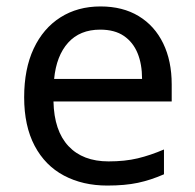

<svg xmlns="http://www.w3.org/2000/svg" viewBox="-20 -566 604 596"><path d="M292 -546Q361 -546 410.5 -516Q460 -486 486.5 -431.5Q513 -377 513 -304V-251H146Q148 -160 192.5 -112.5Q237 -65 317 -65Q368 -65 407.5 -74.5Q447 -84 489 -102V-25Q448 -7 408 1.5Q368 10 313 10Q237 10 178.5 -21Q120 -52 87.5 -113.5Q55 -175 55 -264Q55 -352 84.5 -415Q114 -478 167.5 -512Q221 -546 292 -546ZM291 -474Q228 -474 191.5 -433.5Q155 -393 148 -321H421Q421 -367 407 -401Q393 -435 364.5 -454.5Q336 -474 291 -474Z"/></svg>

Font: hindi115
Style: Book
Weight: 400
Designer: Jelle Bosma - Monotype Design Team
Foundry: Monotype Imaging Inc.
Version: Version 2.003